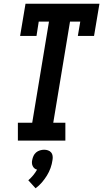

<svg xmlns="http://www.w3.org/2000/svg" viewBox="-20 -755 554 1031"><path d="M76 0V-96H153L243 -639H188L176 -562H88L117 -735H514L485 -562H398L411 -639H356L266 -96H331V0ZM171 256 132 213Q146 201 158 186.5Q170 172 179 156Q171 154 165 149Q159 144 155.5 136.5Q152 129 151.5 120.5Q151 112 153 104Q155 93 160 82Q165 71 174 63.5Q183 56 194.5 52.5Q206 49 217 49Q228 49 238 52.5Q248 56 254.5 63.5Q261 71 262.5 82Q264 93 262 104Q259 126 251.5 147Q244 168 232 187.5Q220 207 205 224.5Q190 242 171 256Z"/></svg>

Font: Iosevka Curly Slab Oblique
Style: Bold
Weight: 700
Italic angle: -9°
Monospace: yes
Designer: Belleve Invis
Foundry: Belleve Invis
Version: Version 11.1.0; ttfautohint (v1.8.3)